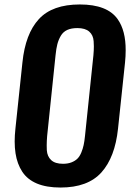

<svg xmlns="http://www.w3.org/2000/svg" viewBox="-20 -839 600 869"><path d="M265.1 -97.7Q287.1 -97.7 303.7 -104.2Q320.3 -110.8 330.6 -121.1Q340.8 -131.3 347.9 -148.4Q355 -165.5 358.6 -182.6Q362.3 -199.7 364.7 -223.6L402.8 -588.9Q404.8 -610.8 404.8 -629.4Q404.8 -641.6 403.8 -652.8Q401.9 -680.2 383.8 -696Q365.7 -711.9 330.1 -711.9Q302.7 -711.9 284.2 -703.4Q265.6 -694.8 255.1 -676.8Q244.6 -658.7 239.5 -638.7Q234.4 -618.7 231.4 -588.9L193.4 -223.6Q191.4 -200.2 191.4 -180.7Q191.4 -169.9 191.9 -159.2Q193.8 -130.9 211.7 -114.3Q229.5 -97.7 265.1 -97.7ZM253.9 9.8Q190.4 9.8 147.2 -8.3Q104 -26.4 80.8 -61.8Q57.6 -97.2 50.3 -145Q46.4 -169.9 46.4 -198.7Q46.4 -226.1 49.8 -256.8L81.5 -556.2Q94.7 -686 155.8 -752.4Q216.8 -818.8 341.3 -818.8Q465.8 -818.8 512.7 -752Q549.3 -700.2 548.8 -610.8Q548.8 -585 545.9 -556.2L514.2 -256.8Q500.5 -127 439 -58.6Q377.4 9.8 253.9 9.8Z"/></svg>

Font: Oswald
Style: Medium
Weight: 500
Designer: Vernon Adams
Foundry: Vernon Adams
Version: 3.0; ttfautohint (v0.94.23-7a4d-dirty) -l 8 -r 50 -G 150 -x 